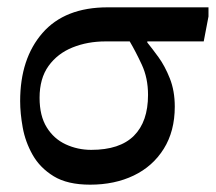

<svg xmlns="http://www.w3.org/2000/svg" viewBox="-20 -491 589 524"><path d="M226 13Q164 13 126.5 -10Q89 -33 69 -68.5Q49 -104 42 -143Q35 -182 35 -215Q35 -331 96 -401Q157 -471 274 -471H549V-446L536 -378H382V-375Q395 -359 412.5 -335Q430 -311 443.5 -277Q457 -243 457 -200Q457 -133 427 -85Q397 -37 345 -12Q293 13 226 13ZM334 -378H268Q219 -378 178 -361.5Q137 -345 112.5 -311Q88 -277 88 -224Q88 -175 107.5 -143.5Q127 -112 159.5 -97Q192 -82 229 -82Q307 -82 345.5 -120.5Q384 -159 384 -232Q384 -278 367 -314.5Q350 -351 334 -378Z"/></svg>

Font: STIX Two Text Medium
Style: Regular
Weight: 500
Designer: Ross Mills, John Hudson & Paul Hanslow, Tiro Typeworks Ltd; with prior portions MicroPress Inc., and Coen Hoffman.
Foundry: Tiro Typeworks Ltd
Version: Version 2.13 b171